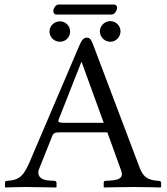

<svg xmlns="http://www.w3.org/2000/svg" viewBox="-20 -824 735 846"><path d="M472 -760C485 -760 496 -778 496 -790C496 -796 492 -804 482 -804H237C226 -804 215 -787 215 -775C215 -768 219 -760 228 -760ZM420 -686C420 -661 441 -640 466 -640C491 -640 511 -661 511 -686C511 -710 491 -731 466 -731C441 -731 420 -710 420 -686ZM198 -685C198 -660 219 -640 244 -640C269 -640 289 -660 289 -685C289 -710 269 -730 244 -730C219 -730 198 -710 198 -685ZM263 -283C241 -283 234 -286 238 -296L338 -550H340L437 -283ZM152 -79 210 -224C215 -237 221 -241 245 -241H453L514 -72C524 -44 510 -32 472 -29L444 -27C439 -27 437 -24 437 -19V0L438 2C438 2 536 0 571 0C610 0 687 2 687 2L690 0V-19C690 -24 685 -27 680 -27L669 -28C629 -32 609 -47 595 -86L390 -628C382 -648 377 -658 363 -658C348 -658 340 -648 329 -622L107 -102C79 -38 54 -30 10 -27C5 -27 2 -24 2 -19V0L4 2C4 2 68 0 94 0C118 0 227 2 227 2L229 0V-19C229 -24 225 -27 221 -27L192 -29C155 -32 142 -54 152 -79Z"/></svg>

Font: Linux Libertine O C
Style: Regular
Weight: 400
Designer: Philipp H. Poll
Foundry: Philipp H. Poll
Version: Version 4.0.3